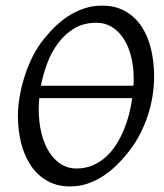

<svg xmlns="http://www.w3.org/2000/svg" viewBox="-20 -650 585 685"><path d="M456.1 -344.2Q456.5 -350.6 456.8 -356.7Q457 -362.8 457 -369.1Q457 -410.2 448.2 -446.5Q439.5 -482.9 422.4 -510Q405.3 -537.1 380.4 -553Q355.5 -568.8 323.2 -568.8Q279.3 -568.8 245.8 -549.1Q212.4 -529.3 188.2 -497.3Q164.1 -465.3 148.9 -425.3Q133.8 -385.3 126 -344.2ZM120.1 -299.8Q119.1 -289.1 118.7 -279.3Q118.2 -269.5 118.2 -259.8Q118.2 -214.4 127.7 -175.5Q137.2 -136.7 154.8 -108.6Q172.4 -80.6 197 -64.7Q221.7 -48.8 252 -48.8Q283.2 -48.8 308.8 -59.3Q334.5 -69.8 355.2 -87.9Q376 -106 392.1 -130.4Q408.2 -154.8 420.2 -182.9Q432.1 -210.9 439.9 -240.7Q447.8 -270.5 451.7 -299.8ZM529.8 -377.9Q529.8 -343.3 524.2 -307.6Q518.6 -272 507.1 -237.3Q495.6 -202.6 478.8 -170.2Q461.9 -137.7 439.9 -109.9Q419.4 -83.5 396.2 -60.8Q373 -38.1 346.9 -21.2Q320.8 -4.4 291.7 5.4Q262.7 15.1 230 15.1Q183.1 15.1 148.2 -4.9Q113.3 -24.9 90.1 -59.3Q66.9 -93.8 55.4 -139.6Q43.9 -185.5 43.9 -236.8Q43.9 -267.6 49.6 -302Q55.2 -336.4 65.7 -370.8Q76.2 -405.3 91.3 -437.7Q106.4 -470.2 126 -497.1Q146.5 -524.4 170.2 -548.6Q193.8 -572.8 220.9 -590.8Q248 -608.9 278.8 -619.4Q309.6 -629.9 344.2 -629.9Q392.1 -629.9 427.2 -609.9Q462.4 -589.8 485.1 -555.4Q507.8 -521 518.8 -475.1Q529.8 -429.2 529.8 -377.9Z"/></svg>

Font: Gentium Plus Phon
Style: Italic
Weight: 400
Italic angle: -8°
Designer: J. Victor Gaultney, Annie Olsen, Iska Routamaa, Becca Hirsbrunner
Foundry: SIL International
Version: Version 5.000